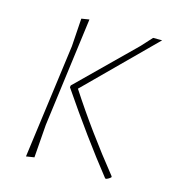

<svg xmlns="http://www.w3.org/2000/svg" viewBox="-78 -522 535 594"><g transform="rotate(15 189.5 -224.5)"><path d="M57 4 106 -362 112 -452 137 -456 91 -106 83 0ZM371 -452 158 -240Q234 -123 329 -5V-2Q323 4 314 7L311 6Q226 -101 133 -238L134 -244L311 -418L342 -452Z"/></g></svg>

Font: Alegreya Sans Thin
Style: Italic
Weight: 100
Italic angle: -7°
Designer: Juan Pablo del Peral
Foundry: Huerta Tipografica
Version: Version 2.007